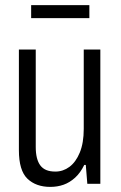

<svg xmlns="http://www.w3.org/2000/svg" viewBox="-20 -720 472 752"><path d="M177 12Q121 12 87.5 -20Q54 -52 54 -132V-526H120V-144Q120 -120 124.5 -102Q129 -84 138 -72Q147 -60 161.5 -54Q176 -48 197 -48Q227 -48 252 -66.5Q277 -85 292.5 -122.5Q308 -160 308 -215V-526H373V0H322L316 -74H310Q295 -43 274 -24Q253 -5 229 3.5Q205 12 177 12ZM102 -649V-700H330V-649Z"/></svg>

Font: Archivo Condensed Light
Style: Regular
Weight: 300
Width: 3
Designer: Hector Gatti
Foundry: Omnibus-Type
Version: Version 2.001